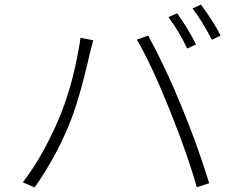

<svg xmlns="http://www.w3.org/2000/svg" viewBox="-20 -826 1040 842"><path d="M756.8 -767.6Q804.7 -701.2 839.8 -630.9L800.8 -613.3Q767.6 -684.6 718.8 -751ZM861.3 -805.7Q919.9 -726.6 947.3 -669.9L909.2 -651.4Q865.2 -736.3 824.2 -789.1ZM233.4 -293.9Q293 -431.6 324.2 -605.5Q330.1 -635.7 333 -660.2L388.7 -649.4Q386.7 -643.6 374 -591.8Q327.1 -383.8 280.3 -272.5Q218.8 -127 131.8 -3.9L80.1 -26.4Q164.1 -135.7 233.4 -293.9ZM724.6 -342.8Q639.6 -552.7 580.1 -652.3L629.9 -669.9Q710.9 -520.5 775.4 -360.4Q841.8 -202.1 897.5 -22.5L842.8 -4.9Q808.6 -131.8 724.6 -342.8Z"/></svg>

Font: Taipei Sans TC Beta Light
Style: Regular
Weight: 300
Designer: JT Foundry
Foundry: JT Foundry
Version: Version 1.000